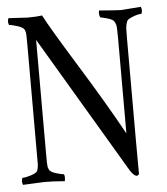

<svg xmlns="http://www.w3.org/2000/svg" viewBox="-47 -679 607 697"><g transform="rotate(-5 256.0 -330.5)"><path d="M432.1 -556.2 431.6 -527.8V-156.2Q431.6 -62 432.1 -30.8Q429.2 -25.9 423.3 -24.9Q412.1 -26.9 399.4 -47.4L102.5 -548.3V-133.3Q102.5 -91.3 104 -84.5L108.4 -73.7Q114.7 -64.9 135 -59.3Q155.3 -53.7 160.6 -53.7Q165 -45.4 161.6 -28.3Q115.2 -32.2 91.8 -31.7H84L9.3 -28.3Q3.9 -41.5 9.3 -53.7Q22 -54.2 40.8 -60.1Q59.6 -65.9 64.5 -73.7Q69.8 -86.9 69.3 -106V-530.3Q69.3 -574.2 67.9 -578.6Q66.4 -583 65.4 -586.4Q62.5 -599.6 19.5 -609.4Q13.7 -611.3 9.3 -610.4Q3.9 -624.5 9.3 -635.7L79.1 -631.8Q111.8 -631.8 131.8 -634.8Q152.8 -592.8 245.1 -443.6Q337.4 -294.4 399.4 -181.6V-526.9Q399.4 -569.3 397.2 -577.1Q395 -585 390.4 -591.6Q385.7 -598.1 365.5 -603.8Q345.2 -609.4 341.8 -609.4Q335.9 -619.6 339.4 -634.8Q406.7 -629.4 418 -629.4L491.7 -634.8Q497.1 -621.6 491.7 -609.4Q477.1 -608.9 459.7 -601.8Q442.4 -594.7 439 -589.4Q432.1 -574.2 432.1 -556.2Z"/></g></svg>

Font: AMoshref-Thulth
Style: Regular
Weight: 400
Designer: Ali Moshref
Foundry: Ali Moshref
Version: Version 0.1